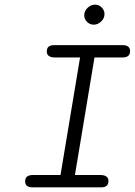

<svg xmlns="http://www.w3.org/2000/svg" viewBox="-20 -805 579 825"><path d="M342 -739Q342 -758 356.5 -771.5Q371 -785 388 -785Q405 -785 417 -773Q429 -761 429 -745Q429 -726 414.5 -712.5Q400 -699 383 -699Q366 -699 354 -711Q342 -723 342 -739ZM88 -26Q88 -53 121 -53H240L324 -558H217Q181 -558 181 -584Q181 -611 212 -611H507Q539 -611 539 -585Q539 -558 506 -558H386L302 -53H411Q446 -53 446 -27Q446 0 415 0H119Q88 0 88 -26Z"/></svg>

Font: CMU Typewriter Text
Style: LightOblique
Weight: 200
Italic angle: -9.46001°
Version: Version 0.7.0